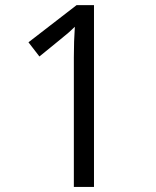

<svg xmlns="http://www.w3.org/2000/svg" viewBox="-20 -734 612 754"><path d="M349.1 0H270V-508.8Q270 -572.3 273.9 -628.9Q263.7 -618.7 251 -607.4Q238.3 -596.2 134.8 -512.2L91.8 -567.9L280.8 -713.9H349.1Z"/></svg>

Font: f08437224
Style: Regular
Weight: 400
Foundry: Ascender Corporation
Version: Version 1.10